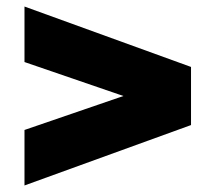

<svg xmlns="http://www.w3.org/2000/svg" viewBox="-20 -644 660 588"><path d="M565 -261 55 -76V-246L358 -350L55 -454V-624L565 -439Z"/></svg>

Font: Montserrat-Alt1 Black
Style: Regular
Weight: 900
Designer: Differentunic
Foundry: Differentunic
Version: Version 7.222